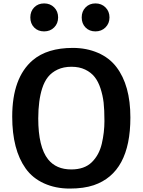

<svg xmlns="http://www.w3.org/2000/svg" viewBox="-20 -1076 827 1113"><path d="M50.8 0ZM402.3 -798.3Q481.4 -798.3 547.6 -769.8Q613.8 -741.2 654.8 -687.5Q735.8 -581.5 735.8 -395.5Q736.3 -74.7 523.4 -2.4Q465.8 17.1 384 17.1Q302.2 17.1 235.6 -12.9Q168.9 -43 128.9 -99.1Q50.8 -208.5 50.8 -399.9Q50.8 -625.5 169.9 -727.1Q253.9 -798.3 402.3 -798.3ZM224.6 -564Q202.1 -494.6 201.7 -389.6Q201.7 -224.1 258.8 -152.3Q305.7 -93.8 393.1 -93.8Q469.2 -93.8 512 -135.5Q554.7 -177.2 570.1 -242.9Q585.4 -308.6 585.4 -374.5Q585.4 -440.4 580.6 -481.9Q575.7 -523.4 562.7 -563.2Q549.8 -603 528.8 -629.6Q507.8 -656.2 473.9 -672.6Q439.9 -689 394.3 -689Q348.6 -689 314.2 -672.9Q279.8 -656.7 258.5 -630.1Q237.3 -603.5 224.6 -564ZM316.9 -975.1Q316.9 -939.9 293.9 -917Q271 -894 235.6 -894Q200.2 -894 178 -916.7Q155.8 -939.5 155.8 -974.9Q155.8 -1010.3 178.2 -1033.2Q200.7 -1056.2 235.8 -1056.2Q271 -1056.2 293.9 -1033.2Q316.9 -1010.3 316.9 -975.1ZM614.7 -975.1Q614.7 -940.4 591.6 -917.2Q568.4 -894 533.2 -894Q498 -894 475.8 -916.7Q453.6 -939.5 453.6 -974.9Q453.6 -1010.3 476.1 -1033.2Q498.5 -1056.2 533.4 -1056.2Q568.4 -1056.2 591.6 -1033Q614.7 -1009.8 614.7 -975.1Z"/></svg>

Font: Dhyana
Style: Bold
Weight: 700
Foundry: Vernon Adams
Version: Version 1.002; ttfautohint (v0.8.51-6076)